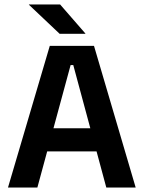

<svg xmlns="http://www.w3.org/2000/svg" viewBox="-20 -846 648 866"><path d="M16 0 204.5 -639H404L592 0H459.5L310.5 -552.5H298.5L148.5 0ZM159 -163V-267.5H448V-163ZM251 -826 365 -695V-693.5H249L110.5 -824.5V-826Z"/></svg>

Font: Anek Odia Medium SemiBold
Style: Regular
Weight: 600
Version: Version 1.003